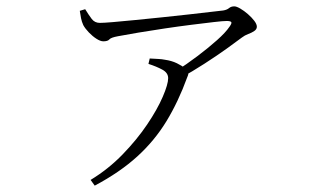

<svg xmlns="http://www.w3.org/2000/svg" viewBox="-20 -527 1040 604"><path d="M231 -493 248 -498Q259 -480 268.5 -467.5Q278 -455 294 -455Q306 -455 335.5 -457.5Q365 -460 405.5 -464Q446 -468 489.5 -472.5Q533 -477 573 -481.5Q613 -486 642.5 -489.5Q672 -493 682 -494Q694 -496 700.5 -501.5Q707 -507 717 -507Q724 -507 736 -500Q748 -493 760 -482.5Q772 -472 780 -461.5Q788 -451 788 -443Q788 -435 780 -429.5Q772 -424 761 -420Q750 -416 741 -409Q724 -396 692.5 -373.5Q661 -351 623 -326.5Q585 -302 547 -281L533 -303Q566 -324 600.5 -350Q635 -376 662.5 -400.5Q690 -425 702 -443Q710 -454 707.5 -457.5Q705 -461 693 -461Q682 -461 652 -457.5Q622 -454 582 -449Q542 -444 498.5 -437.5Q455 -431 416 -424.5Q377 -418 351 -413Q329 -409 324 -403Q319 -397 305 -397Q296 -397 283.5 -405Q271 -413 259.5 -425Q248 -437 242 -448Q237 -459 235 -469.5Q233 -480 231 -493ZM447 -326 451 -343Q468 -342 478.5 -341.5Q489 -341 499 -339Q520 -336 536.5 -328Q553 -320 562 -312Q570 -305 572 -300Q574 -295 569 -284Q541 -207 503.5 -145.5Q466 -84 411.5 -34.5Q357 15 278 57L265 39Q321 5 366 -41.5Q411 -88 443 -135.5Q475 -183 492 -222.5Q509 -262 509 -281Q509 -298 490.5 -308Q472 -318 447 -326Z"/></svg>

Font: Source Han Serif JP VF
Style: Regular
Weight: 250
Designer: Ryoko NISHIZUKA 西塚涼子 (kana & ideographs); Frank Grießhammer (Latin, Greek & Cyrillic); Wenlong ZHANG 张文龙 (bopomofo); San
Foundry: Adobe
Version: Version 2.001;hotconv 1.1.0;makeotfexe 2.6.0